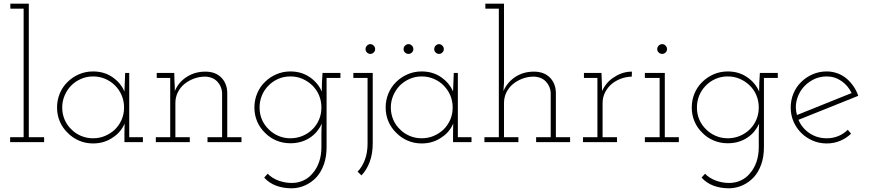

<svg xmlns="http://www.w3.org/2000/svg" viewBox="-20 -770 4706 1040"><path d="M219 0V-27H136V-750H36V-723H108V-27H35V0Z M754 0V-27H680V-375H658Q657 -349 656 -324Q655 -299 654 -274Q635 -320 590 -351.5Q545 -383 484 -383Q443 -383 407.5 -367.5Q372 -352 346 -326Q319 -300 304 -264Q289 -228 289 -188Q289 -147 304 -112Q319 -77 346 -51Q372 -24 407.5 -8.5Q443 7 484 7Q515 7 542.5 -1.5Q570 -10 592 -26Q614 -40 630 -59.5Q646 -79 655 -101Q655 -87 654.5 -74Q654 -61 654 -47V0ZM484 -356Q519 -356 549.5 -343Q580 -330 603 -307Q626 -284 639 -253.5Q652 -223 652 -188Q652 -152 639 -122Q626 -92 603 -69Q580 -47 549.5 -34Q519 -21 484 -21Q450 -21 420 -33.5Q390 -46 368 -68Q344 -90 330.5 -121Q317 -152 317 -188Q317 -222 330 -252.5Q343 -283 365 -306Q388 -329 418.5 -342.5Q449 -356 484 -356Z M1008 0V-27H930V-212Q930 -243 943 -269.5Q956 -296 979 -315Q1001 -333 1030 -344Q1059 -355 1092 -355Q1134 -353 1157.5 -327.5Q1181 -302 1183 -268V-27H1104V0H1288V-27H1211V-270Q1209 -320 1177.5 -351Q1146 -382 1092 -382Q1036 -382 991.5 -353.5Q947 -325 927 -277Q927 -293 926.5 -304.5Q926 -316 925 -331L924 -375H829V-348H902V-27H824V0Z M1411 192Q1437 221 1475 235.5Q1513 250 1562 250Q1600 249 1634 233.5Q1668 218 1695 189Q1720 161 1734.5 120Q1749 79 1749 27V-348H1824V-375H1727Q1725 -349 1724 -324Q1723 -299 1723 -274Q1703 -321 1658 -352Q1613 -383 1553 -383Q1512 -383 1476.5 -367.5Q1441 -352 1415 -326Q1388 -300 1373 -264Q1358 -228 1358 -188Q1358 -147 1373 -112Q1388 -77 1415 -51Q1441 -24 1476.5 -9Q1512 6 1553 6Q1584 6 1611 -2Q1638 -10 1660 -25Q1681 -39 1697 -58.5Q1713 -78 1723 -100Q1722 -86 1721.5 -72.5Q1721 -59 1721 -45V27Q1721 71 1708.5 107Q1696 143 1674 168Q1653 194 1623.5 207.5Q1594 221 1561 221Q1523 221 1488 208Q1453 195 1430 171ZM1553 -356Q1588 -356 1618 -343Q1648 -330 1671 -308Q1695 -285 1708 -254Q1721 -223 1721 -188Q1721 -153 1708.5 -123Q1696 -93 1673 -70Q1650 -47 1619 -34Q1588 -21 1553 -21Q1518 -21 1488 -34Q1458 -47 1436 -69Q1412 -92 1399 -122Q1386 -152 1386 -188Q1386 -222 1398.5 -252.5Q1411 -283 1434 -306Q1456 -329 1486.5 -342.5Q1517 -356 1553 -356Z M1999 6V-375H1894V-348H1971V8Q1971 57 1956.5 95.5Q1942 134 1917 160L1938 180Q1966 151 1982.5 107Q1999 63 1999 6ZM2012 -504Q2012 -515 2004 -523Q1996 -531 1986 -531Q1976 -531 1968 -523Q1960 -515 1960 -504Q1960 -493 1968 -485.5Q1976 -478 1986 -478Q1996 -478 2004 -485.5Q2012 -493 2012 -504Z M2534 0V-27H2460V-375H2438Q2437 -349 2436 -324Q2435 -299 2434 -274Q2415 -320 2370 -351.5Q2325 -383 2264 -383Q2223 -383 2187.5 -367.5Q2152 -352 2126 -326Q2099 -300 2084 -264Q2069 -228 2069 -188Q2069 -147 2084 -112Q2099 -77 2126 -51Q2152 -24 2187.5 -8.5Q2223 7 2264 7Q2295 7 2322.5 -1.5Q2350 -10 2372 -26Q2394 -40 2410 -59.5Q2426 -79 2435 -101Q2435 -87 2434.5 -74Q2434 -61 2434 -47V0ZM2264 -356Q2299 -356 2329.5 -343Q2360 -330 2383 -307Q2406 -284 2419 -253.5Q2432 -223 2432 -188Q2432 -152 2419 -122Q2406 -92 2383 -69Q2360 -47 2329.5 -34Q2299 -21 2264 -21Q2230 -21 2200 -33.5Q2170 -46 2148 -68Q2124 -90 2110.5 -121Q2097 -152 2097 -188Q2097 -222 2110 -252.5Q2123 -283 2145 -306Q2168 -329 2198.5 -342.5Q2229 -356 2264 -356ZM2384 -504Q2384 -515 2376 -523Q2368 -531 2358 -531Q2348 -531 2340 -523Q2332 -515 2332 -504Q2332 -493 2340 -485.5Q2348 -478 2358 -478Q2368 -478 2376 -485.5Q2384 -493 2384 -504ZM2219 -504Q2219 -515 2211 -523Q2203 -531 2193 -531Q2182 -531 2174 -523Q2166 -515 2166 -504Q2166 -493 2174 -485.5Q2182 -478 2193 -478Q2203 -478 2211 -485.5Q2219 -493 2219 -504Z M2788 0V-27H2710V-212Q2710 -243 2723 -269.5Q2736 -296 2759 -315Q2781 -333 2810 -344Q2839 -355 2872 -355Q2914 -353 2937.5 -327.5Q2961 -302 2963 -268V-27H2884V0H3068V-27H2991V-270Q2989 -320 2957.5 -351Q2926 -382 2872 -382Q2815 -382 2771.5 -353.5Q2728 -325 2707 -277L2710 -322V-750H2609V-723H2682V-27H2604V0Z M3322 0V-27H3244V-212Q3244 -243 3257.5 -269.5Q3271 -296 3293 -315Q3315 -333 3342.5 -343.5Q3370 -354 3402 -355L3403 -382Q3378 -382 3354.5 -375Q3331 -368 3310 -354Q3287 -341 3270 -321.5Q3253 -302 3241 -277Q3241 -293 3240.5 -300Q3240 -307 3240 -322L3238 -375H3143V-348H3216V-27H3138V0Z M3657 0V-27H3581V-375H3473V-348H3553V-27H3473V0ZM3593 -504Q3593 -515 3585 -523Q3577 -531 3567 -531Q3556 -531 3548 -523Q3540 -515 3540 -504Q3540 -493 3548 -485.5Q3556 -478 3567 -478Q3577 -478 3585 -485.5Q3593 -493 3593 -504Z M3780 192Q3806 221 3844 235.5Q3882 250 3931 250Q3969 249 4003 233.5Q4037 218 4064 189Q4089 161 4103.5 120Q4118 79 4118 27V-348H4193V-375H4096Q4094 -349 4093 -324Q4092 -299 4092 -274Q4072 -321 4027 -352Q3982 -383 3922 -383Q3881 -383 3845.5 -367.5Q3810 -352 3784 -326Q3757 -300 3742 -264Q3727 -228 3727 -188Q3727 -147 3742 -112Q3757 -77 3784 -51Q3810 -24 3845.5 -9Q3881 6 3922 6Q3953 6 3980 -2Q4007 -10 4029 -25Q4050 -39 4066 -58.5Q4082 -78 4092 -100Q4091 -86 4090.5 -72.5Q4090 -59 4090 -45V27Q4090 71 4077.5 107Q4065 143 4043 168Q4022 194 3992.5 207.5Q3963 221 3930 221Q3892 221 3857 208Q3822 195 3799 171ZM3922 -356Q3957 -356 3987 -343Q4017 -330 4040 -308Q4064 -285 4077 -254Q4090 -223 4090 -188Q4090 -153 4077.5 -123Q4065 -93 4042 -70Q4019 -47 3988 -34Q3957 -21 3922 -21Q3887 -21 3857 -34Q3827 -47 3805 -69Q3781 -92 3768 -122Q3755 -152 3755 -188Q3755 -222 3767.5 -252.5Q3780 -283 3803 -306Q3825 -329 3855.5 -342.5Q3886 -356 3922 -356Z M4458 -356Q4502 -356 4538 -331Q4574 -306 4593 -266Q4519 -236 4445 -206.5Q4371 -177 4297 -147Q4286 -186 4294.5 -223Q4303 -260 4325 -289Q4348 -319 4382.5 -337.5Q4417 -356 4458 -356ZM4590 -46 4572 -67Q4550 -45 4521 -33Q4492 -21 4458 -21Q4406 -21 4365 -48.5Q4324 -76 4305 -121Q4387 -154 4467 -186Q4547 -218 4629 -251Q4619 -280 4602.5 -303.5Q4586 -327 4566 -344Q4544 -363 4516 -373Q4488 -383 4458 -383Q4417 -383 4381.5 -367.5Q4346 -352 4320 -326Q4293 -300 4278 -264Q4263 -228 4263 -188Q4263 -147 4278 -112Q4293 -77 4320 -50Q4346 -24 4381.5 -8.5Q4417 7 4458 7Q4497 7 4530.5 -7Q4564 -21 4590 -46Z"/></svg>

Font: Josefin Slab Thin Light
Style: Regular
Weight: 300
Version: Version 2.000